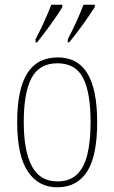

<svg xmlns="http://www.w3.org/2000/svg" viewBox="-20 -786 486 816"><path d="M223 10Q143 10 98 -57.5Q53 -125 53 -267Q53 -406 95.5 -474Q138 -542 226 -542Q310 -542 351.5 -474Q393 -406 393 -267Q393 -123 350 -56.5Q307 10 223 10ZM224 -15Q276 -15 307 -44.5Q338 -74 351.5 -130.5Q365 -187 365 -267Q365 -393 333 -455Q301 -517 224 -517Q147 -517 114 -454.5Q81 -392 81 -267Q81 -144 115.5 -79.5Q150 -15 224 -15ZM268 -619Q289 -659 305.5 -695.5Q322 -732 335 -766H383V-756Q372 -739 353.5 -712Q335 -685 314 -657Q293 -629 274 -606H268ZM131 -619Q152 -659 168.5 -695.5Q185 -732 198 -766H245V-756Q235 -739 216.5 -712Q198 -685 177 -657Q156 -629 138 -606H131Z"/></svg>

Font: Noto Serif Khmer Condensed Thin
Style: Regular
Weight: 250
Width: 3
Designer: Danh Hong and the Monotype Design Team
Foundry: Monotype Imaging Inc.
Version: Version 2.004